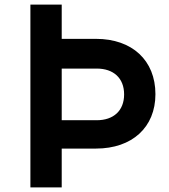

<svg xmlns="http://www.w3.org/2000/svg" viewBox="-20 -820 740 840"><path d="M113 0H250V-170H400C558 -170 660 -263 660 -408C660 -556 558 -650 400 -650H250V-800H113ZM250 -294V-520H403C477 -520 523 -478 523 -407C523 -336 477 -294 403 -294Z"/></svg>

Font: Martian Mono Std Md
Style: Regular
Weight: 500
Monospace: yes
Designer: Roman Shamin
Foundry: Evil Martians
Version: Version 1.000